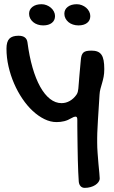

<svg xmlns="http://www.w3.org/2000/svg" viewBox="-20 -575 549 925"><path d="M252.4 13.2Q223.1 13.2 193.8 -1.2Q164.6 -15.6 137.7 -40.5Q110.8 -65.4 87.9 -99.4Q64.9 -133.3 47.9 -172.6Q30.8 -211.9 21 -254.9Q11.2 -297.9 11.2 -340.8Q11.2 -374 24.9 -388.4Q38.6 -402.8 69.3 -402.8Q107.9 -402.8 112.3 -371.1Q121.1 -303.7 136.7 -249.5Q152.3 -195.3 173.6 -157.2Q194.8 -119.1 220.9 -98.6Q247.1 -78.1 276.4 -78.1Q297.4 -78.1 315.9 -88.6Q334.5 -99.1 348.1 -118.2Q353 -125.5 354.7 -132.3Q356.4 -139.2 357.4 -147.9Q359.9 -182.6 363 -216.1Q366.2 -249.5 369.1 -283.2Q370.1 -297.9 373 -307.1Q376 -316.4 381.8 -321.8Q387.7 -327.1 397.2 -329.1Q406.7 -331.1 421.4 -331.1Q438 -331.1 449.7 -326.4Q461.4 -321.8 468.8 -311.3Q476.1 -300.8 479.2 -283.9Q482.4 -267.1 482.4 -242.2Q482.4 -220.7 479.2 -204.8Q476.1 -189 471.9 -175Q467.8 -161.1 464.1 -147.7Q460.4 -134.3 459.5 -118.2Q457 -77.6 455.1 -48.1Q453.1 -18.6 451.9 2.4Q450.7 23.4 450 38.6Q449.2 53.7 448.7 65.7Q448.2 77.6 448.2 88.4Q448.2 99.1 448.2 111.8Q448.2 134.8 450.2 161.9Q452.1 189 454.3 213.9Q456.5 238.8 458.5 257.8Q460.4 276.9 460.4 284.2Q460.4 293.5 454.6 301.8Q448.7 310.1 439 316.4Q429.2 322.8 416 326.4Q402.8 330.1 388.2 330.1Q375.5 330.1 367.9 321.5Q360.4 313 359.4 298.8Q357.9 280.3 356.9 253.7Q356 227.1 355 197Q354 167 353.8 136Q353.5 105 353 78.4Q352.5 51.8 352.5 31.7Q352.5 11.7 352.5 2.9Q352.5 -5.9 350.6 -9.5Q348.6 -13.2 343.3 -13.2Q340.3 -13.2 335.4 -11.5Q330.6 -9.8 324.2 -5.9Q307.1 4.4 289.6 8.8Q272 13.2 252.4 13.2ZM188 -452.6Q173.8 -452.6 161.4 -456.8Q148.9 -460.9 139.9 -468.5Q130.9 -476.1 125.5 -486.3Q120.1 -496.6 120.1 -508.8Q120.1 -529.3 136.5 -542Q152.8 -554.7 180.2 -554.7Q192.9 -554.7 204.6 -550Q216.3 -545.4 225.3 -537.6Q234.4 -529.8 239.7 -519.3Q245.1 -508.8 245.1 -497.6Q245.1 -476.6 229.7 -464.6Q214.4 -452.6 188 -452.6ZM357.9 -452.6Q343.8 -452.6 331.3 -456.8Q318.8 -460.9 309.8 -468.5Q300.8 -476.1 295.4 -486.3Q290 -496.6 290 -508.8Q290 -529.3 306.4 -542Q322.8 -554.7 350.1 -554.7Q362.8 -554.7 374.5 -550Q386.2 -545.4 395.3 -537.6Q404.3 -529.8 409.7 -519.3Q415 -508.8 415 -497.6Q415 -476.6 399.7 -464.6Q384.3 -452.6 357.9 -452.6Z"/></svg>

Font: Gochi Hand Cyrillic
Style: Regular
Weight: 400
Designer: Juan Pablo del Peral; Denis Ignatov
Foundry: Juan Pablo del Peral; Denis Ignatov
Version: Version 1.00 June 29, 2018, initial release